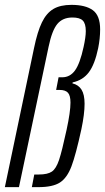

<svg xmlns="http://www.w3.org/2000/svg" viewBox="-22 -770 432 790"><path d="M272 -750Q330 -750 360 -728Q390 -706 390 -649Q390 -612 382 -572Q368 -505 343.5 -472.5Q319 -440 277 -431L276 -427Q301 -421 313.5 -401Q326 -381 326 -343Q326 -301 313 -239Q290 -133 272 -85.5Q254 -38 224.5 -19Q195 0 136 0H109L119 -52H138Q174 -52 191.5 -64Q209 -76 221 -112Q233 -148 252 -236Q268 -310 268 -348Q268 -377 257.5 -388.5Q247 -400 223 -400H209L219 -452H234Q266 -452 286.5 -480Q307 -508 322 -577Q331 -618 331 -642Q331 -673 318.5 -685.5Q306 -698 276 -698Q236 -698 214 -671.5Q192 -645 178 -578L56 0H-2L118 -572Q132 -640 150.5 -678Q169 -716 197.5 -733Q226 -750 272 -750Z"/></svg>

Font: Saira Ultra Condensed
Style: Italic
Weight: 400
Width: 1
Italic angle: -12°
Designer: Hector Gatti with collaboration of the Omnibus-Type team
Foundry: Omnibus-Type
Version: Version 1.001; ttfautohint (v1.8)